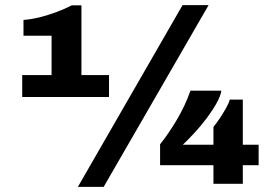

<svg xmlns="http://www.w3.org/2000/svg" viewBox="-20 -720 1090 752"><path d="M285 12 695 -700H797L386 12ZM67 -340V-426H182V-580H72V-642Q102 -644 136 -652.5Q170 -661 203 -673.5Q236 -686 261 -699H299V-426H407V-340ZM816 0V-73H607V-155Q638 -193 671.5 -249Q705 -305 726 -365H847Q844 -344 828 -315.5Q812 -287 789.5 -257Q767 -227 742 -200Q717 -173 696 -153H816V-223Q827 -236 840 -255.5Q853 -275 864.5 -295Q876 -315 880 -330H931V-153H993V-73H931V0Z"/></svg>

Font: Archivo SemiBold SemiExpanded Black
Style: Regular
Weight: 900
Width: 6
Version: Version 2.001